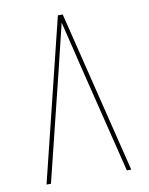

<svg xmlns="http://www.w3.org/2000/svg" viewBox="-83 -796 666 857"><g transform="rotate(-10 250.0 -367.5)"><path d="M58 0 239 -735H261L442 0H422L301 -490Q288 -543 275.5 -595.5Q263 -648 250 -700Q237 -648 224.5 -595.5Q212 -543 199 -490L78 0Z"/></g></svg>

Font: Iosevka SS18 Thin
Style: Regular
Weight: 100
Monospace: yes
Designer: Belleve Invis
Foundry: Belleve Invis
Version: Version 25.1.1; ttfautohint (v1.8.4)